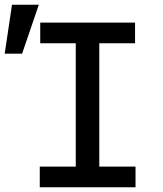

<svg xmlns="http://www.w3.org/2000/svg" viewBox="-72 -796 692 816"><path d="M97 0H504V-88H350V-612H502V-700H99V-612H250V-88H97ZM93 -776H-21L-52 -568H22Z"/></svg>

Font: CommitMono
Style: 500Regular
Weight: 500
Monospace: yes
Designer: Eigil Nikolajsen
Foundry: Eigil Nikolajsen
Version: Version 1.143